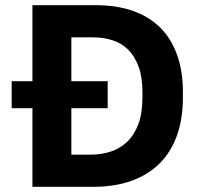

<svg xmlns="http://www.w3.org/2000/svg" viewBox="-20 -720 775 740"><path d="M105 -303H25V-407H105V-700H350Q429 -700 491 -678.5Q553 -657 596 -615Q639 -573 662 -510Q685 -447 685 -365V-345Q685 -261 661.5 -196.5Q638 -132 593.5 -88.5Q549 -45 485 -22.5Q421 0 340 0H105ZM330 -124Q370 -124 406 -135.5Q442 -147 469.5 -173Q497 -199 513 -241Q529 -283 529 -345V-365Q529 -423 514 -463.5Q499 -504 473.5 -529Q448 -554 413.5 -565Q379 -576 340 -576H255V-407H395V-303H255V-124Z"/></svg>

Font: Golos Text DemiBold
Style: Regular
Weight: 600
Designer: A.Korolkova, Vitaly Kuzmin
Foundry: ParaType Ltd
Version: Version 2.002